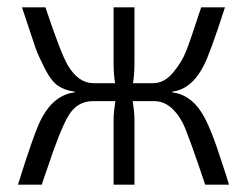

<svg xmlns="http://www.w3.org/2000/svg" viewBox="-20 -504 673 524"><path d="M450 -254V-252Q473 -249 491 -237.5Q509 -226 522.5 -208Q536 -190 548.5 -162Q561 -134 572 -101.5Q583 -69 597 -26Q602 -9 605 0H540Q493 -140 479 -168Q448 -227 402 -228H342Q347 -198 347 -176V0H290V-176Q290 -198 295 -228H232Q190 -227 167 -188.5Q144 -150 109 -44Q99 -16 94 0H29Q74 -145 94 -182Q128 -245 184 -252V-254Q158 -257 139 -269.5Q120 -282 102 -317.5Q84 -353 77 -373Q70 -393 50 -454Q43 -474 40 -484H104Q146 -358 165 -326Q194 -277 235 -277H294Q290 -302 290 -334V-484H347V-334Q347 -302 343 -277H398Q428 -277 452 -305.5Q476 -334 488 -364.5Q500 -395 523 -466Q524 -470 525 -472Q526 -474 527 -477.5Q528 -481 529 -484H594Q552 -354 535 -323Q502 -260 450 -254Z"/></svg>

Font: exo2condensed_l
Style: Regular
Weight: 300
Width: 3
Designer: Natanael Gama
Version: Version 1.001;PS 001.001;hotconv 1.0.70;makeotf.lib2.5.58329